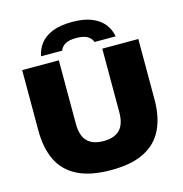

<svg xmlns="http://www.w3.org/2000/svg" viewBox="-134 -1073 1146 1204"><g transform="rotate(-15 439.0 -470.5)"><path d="M441 10Q305.5 10 222 -32.5Q138.5 -75 100.2 -155Q62 -235 62 -347V-740H300V-328Q300 -251 335.2 -214.5Q370.5 -178 441 -178Q511.5 -178 546.8 -214.5Q582 -251 582 -328V-740H816V-347Q816 -235 777.8 -155Q739.5 -75 656.8 -32.5Q574 10 441 10ZM199 -793Q206.5 -837 233.8 -872.8Q261 -908.5 312 -929.8Q363 -951 441 -951Q519 -951 569.8 -929.8Q620.5 -908.5 648 -872.8Q675.5 -837 683 -793H546Q538.5 -816.5 513.8 -831.8Q489 -847 441 -847Q393 -847 368.2 -831.8Q343.5 -816.5 336 -793Z"/></g></svg>

Font: Encode Sans SC Expanded Black
Style: Regular
Weight: 900
Width: 7
Designer: Multiple Designers
Foundry: Impallari Type
Version: Version 3.002